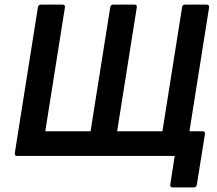

<svg xmlns="http://www.w3.org/2000/svg" viewBox="-20 -675 938 831"><path d="M727 136Q715 136 717 124L736 0H54Q43 0 44 -12L144 -643Q146 -655 157 -655H251Q263 -655 261 -643L176 -107H372L457 -643Q459 -655 469 -655H562Q574 -655 572 -643L487 -107H683L768 -643Q769 -655 780 -655H874Q886 -655 885 -643L800 -107H856Q868 -107 867 -95L832 124Q830 136 819 136Z"/></svg>

Font: Sofia Sans
Style: Bold Italic
Weight: 700
Italic angle: -9°
Designer: Botio Nikoltchev, Ani Petrova
Foundry: lettersoup
Version: Version 4.101; ttfautohint (v1.8.4.7-5d5b)